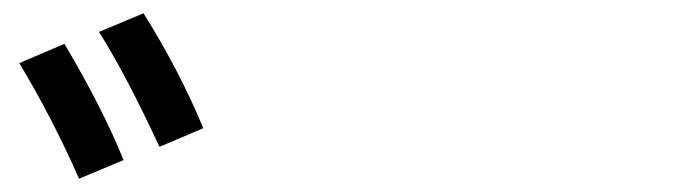

<svg xmlns="http://www.w3.org/2000/svg" viewBox="-20 -898 1040 289"><path d="M220 -677Q170 -785 129 -850L196 -878Q250 -792 286 -705ZM99 -629Q59 -720 9 -803L77 -832Q135 -734 166 -657Z"/></svg>

Font: IBM Plex Sans JP Medm
Style: Regular
Weight: 500
Designer: Mike Abbink; Paul van der Laan; Pieter van Rosmalen; Wujin Sim; Yejin Wi; Jinhee Kim; Boomi Park; Yona Kim; Kichan Ma
Foundry: Sandoll Inc.
Version: Version 1.002